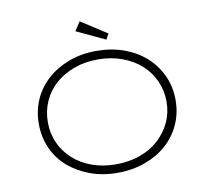

<svg xmlns="http://www.w3.org/2000/svg" viewBox="-94 -995 1204 1109"><g transform="rotate(-10 508.5 -440.0)"><path d="M508 10Q420 10 346.5 -17.5Q273 -45 219.5 -92Q166 -139 137 -204.5Q108 -270 108 -347Q108 -424 137 -489Q166 -554 219.5 -602Q273 -650 346.5 -677.5Q420 -705 508 -705Q596 -705 670 -678Q744 -651 797 -603Q850 -555 880 -489.5Q910 -424 910 -347Q910 -269 880 -203.5Q850 -138 797 -91Q744 -44 670 -17Q596 10 508 10ZM508 -40Q584 -40 648.5 -63Q713 -86 759 -128Q805 -170 831 -225.5Q857 -281 857 -347Q857 -412 831 -469Q805 -526 759 -567Q713 -608 648.5 -631.5Q584 -655 508 -655Q431 -655 367.5 -631.5Q304 -608 258 -567.5Q212 -527 186.5 -470Q161 -413 161 -347Q161 -281 186.5 -225Q212 -169 258 -127.5Q304 -86 367.5 -63Q431 -40 508 -40ZM577 -759 409 -838 443 -890 595 -792Z"/></g></svg>

Font: Lexend Peta ExtraLight
Style: Regular
Weight: 250
Version: Version 1.007